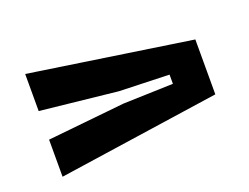

<svg xmlns="http://www.w3.org/2000/svg" viewBox="-59 -624 663 511"><g transform="rotate(-20 272.5 -368.5)"><path d="M44 -223V-328L263 -350.5L404.5 -355V-381L263 -385.5L44 -409V-514L501 -445.5V-290Z"/></g></svg>

Font: Big Shoulders
Style: Bold
Weight: 700
Designer: Patric King
Foundry: XO Type Co
Version: Version 2.002